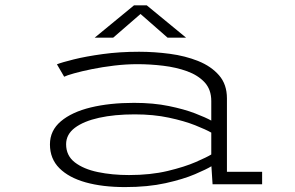

<svg xmlns="http://www.w3.org/2000/svg" viewBox="-20 -712 1140 742"><path d="M463 11Q376.5 11 311.2 -7.2Q246 -25.5 209.5 -62Q173 -98.5 173 -154Q173 -207.5 215.2 -243.2Q257.5 -279 330.8 -296.8Q404 -314.5 498 -314.5Q573 -314.5 632.5 -302.2Q692 -290 733.5 -274Q775 -258 796.5 -246V-321.5Q796.5 -366 770.8 -393.8Q745 -421.5 702.8 -436.8Q660.5 -452 610.2 -458Q560 -464 511 -464Q467 -464 421.2 -458.5Q375.5 -453 335 -444.8Q294.5 -436.5 266 -428.5Q237.5 -420.5 228 -415.5L200 -463.5Q219 -471 265.2 -482.5Q311.5 -494 376.8 -503Q442 -512 517.5 -512Q576.5 -512 636.5 -504Q696.5 -496 746.2 -476Q796 -456 826.5 -421Q857 -386 857 -332V-48H993V0H801.5L797 -69.5Q778.5 -58 733.5 -38.8Q688.5 -19.5 620 -4.2Q551.5 11 463 11ZM478.5 -35.5Q561.5 -35.5 627.5 -51.2Q693.5 -67 737 -86Q780.5 -105 796.5 -115V-199.5Q776.5 -211 734.5 -227.8Q692.5 -244.5 633 -257.2Q573.5 -270 500.5 -270Q422.5 -270 362.8 -256.8Q303 -243.5 269.2 -218Q235.5 -192.5 235.5 -154.5Q235.5 -110.5 269.2 -84.5Q303 -58.5 358.2 -47Q413.5 -35.5 478.5 -35.5ZM346 -566.5 498 -691.5H547L699 -566.5H627.5L523 -658L417.5 -566.5Z"/></svg>

Font: Trispace Expanded ExtraLight
Style: Regular
Weight: 200
Width: 7
Designer: Tyler Finck
Foundry: Etcetera Type Company
Version: Version 1.210; ttfautohint (v1.8.3)